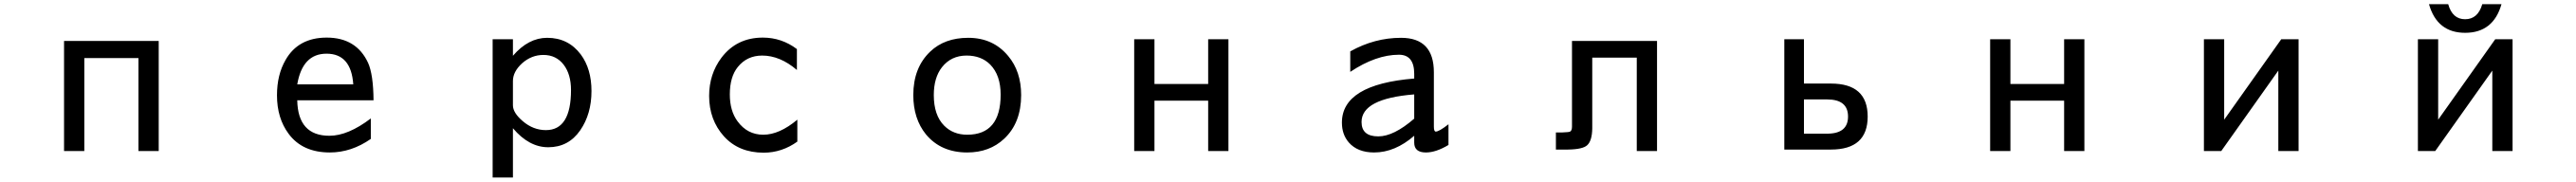

<svg xmlns="http://www.w3.org/2000/svg" viewBox="-20 -710 12040 851"><path d="M721.7 -518.6V-3.9H627V-438.5H374V-3.9H279.3V-518.6Z M1712.9 -60.5Q1622.1 2.9 1521.5 2.9Q1393.6 2.9 1329.1 -84Q1274.4 -157.2 1274.4 -264.6Q1274.4 -360.4 1314.5 -429.7Q1374 -534.2 1506.8 -534.2Q1645.5 -534.2 1700.2 -416Q1724.6 -361.3 1725.6 -241.2H1369.1Q1372.1 -75.2 1519.5 -75.2Q1606.4 -75.2 1712.9 -156.2ZM1369.1 -315.4H1630.9Q1621.1 -459 1505.9 -459Q1393.6 -459 1369.1 -315.4Z M2282.2 120.1V-526.4H2377V-449.2Q2449.2 -533.2 2537.1 -533.2Q2635.7 -533.2 2694.3 -455.1Q2744.1 -387.7 2744.1 -284.2Q2744.1 -176.8 2691.4 -100.6Q2636.7 -21.5 2542 -21.5Q2452.1 -21.5 2377 -110.4V120.1ZM2377 -331.1V-217.8Q2377 -182.6 2422.9 -143.6Q2471.7 -101.6 2531.2 -101.6Q2648.4 -101.6 2648.4 -289.1Q2648.4 -362.3 2614.3 -407.2Q2579.1 -453.1 2519.5 -453.1Q2463.9 -453.1 2419.9 -414.1Q2377 -375 2377 -331.1Z M3704.1 -480.5V-382.8Q3625 -450.2 3542 -450.2Q3470.7 -450.2 3427.7 -396.5Q3390.6 -350.6 3390.6 -268.6Q3390.6 -191.4 3426.8 -142.6Q3472.7 -80.1 3546.9 -80.1Q3622.1 -80.1 3706.1 -150.4V-47.9Q3633.8 3.9 3548.8 3.9Q3432.6 3.9 3363.3 -72.3Q3293.9 -149.4 3293.9 -261.7Q3293.9 -363.3 3351.6 -440.4Q3422.9 -534.2 3544.9 -534.2Q3632.8 -534.2 3704.1 -480.5Z M4504.9 -533.2Q4621.1 -533.2 4691.4 -448.2Q4752 -376 4752 -265.6Q4752 -135.7 4672.9 -61.5Q4604.5 2.9 4500 2.9Q4377.9 2.9 4307.6 -81.1Q4248 -154.3 4248 -265.6Q4248 -393.6 4327.1 -468.8Q4394.5 -533.2 4504.9 -533.2ZM4497.1 -450.2Q4424.8 -450.2 4381.8 -395.5Q4343.8 -346.7 4343.8 -265.6Q4343.8 -170.9 4392.6 -122.1Q4434.6 -80.1 4500 -80.1Q4656.2 -80.1 4656.2 -267.6Q4656.2 -358.4 4607.4 -408.2Q4565.4 -450.2 4497.1 -450.2Z M5375 -317.4H5626V-526.4H5720.7V-3.9H5626V-239.3H5375V-3.9H5280.3V-526.4H5375Z M6588.9 -75.2Q6499 2.9 6401.4 2.9Q6324.2 2.9 6283.2 -43.9Q6251 -81.1 6251 -136.7Q6251 -315.4 6588.9 -342.8V-364.3Q6588.9 -454.1 6517.6 -454.1Q6410.2 -454.1 6290 -374V-469.7Q6403.3 -533.2 6527.3 -533.2Q6680.7 -533.2 6680.7 -372.1V-118.2Q6680.7 -94.7 6689.5 -94.7Q6705.1 -94.7 6749 -128.9V-32.2Q6690.4 2.9 6643.6 2.9Q6588.9 2.9 6588.9 -43ZM6588.9 -268.6Q6342.8 -249 6342.8 -139.6Q6342.8 -72.3 6420.9 -72.3Q6493.2 -72.3 6588.9 -155.3Z M7420.9 -440.4V-109.4Q7419.9 -51.8 7397.5 -31.2Q7377 -11.7 7307.6 -10.7H7251V-90.8H7282.2Q7312.5 -91.8 7317.4 -94.7Q7326.2 -99.6 7326.2 -118.2V-518.6H7723.6V-3.9H7628.9V-440.4Z M8410.2 -319.3H8536.1Q8708 -319.3 8708 -165Q8708 -10.7 8536.1 -10.7H8318.4V-526.4H8410.2ZM8410.2 -245.1V-85H8518.6Q8616.2 -85 8616.2 -165Q8616.2 -245.1 8518.6 -245.1Z M9375 -317.4H9626V-526.4H9720.7V-3.9H9626V-239.3H9375V-3.9H9280.3V-526.4H9375Z M10279.3 -3.9V-526.4H10374V-150.4L10640.6 -526.4H10721.7V-3.9H10627V-379.9L10360.4 -3.9Z M11331.1 -690.4H11420.9Q11440.4 -620.1 11500 -620.1Q11559.6 -620.1 11580.1 -690.4H11669.9Q11631.8 -556.6 11500 -556.6Q11369.1 -556.6 11331.1 -690.4ZM11279.3 -3.9V-526.4H11374V-150.4L11640.6 -526.4H11721.7V-3.9H11627V-379.9L11360.4 -3.9Z"/></svg>

Font: MotoyaLCedar
Style: W3 mono
Weight: 400
Version: Version 1.01